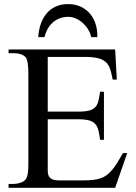

<svg xmlns="http://www.w3.org/2000/svg" viewBox="-20 -899 651 919"><path d="M531.2 0H21V-18.6H43.9Q48.3 -18.6 54.9 -19.3Q61.5 -20 69.1 -21.7Q76.7 -23.4 84 -26.4Q91.3 -29.3 96.2 -33.7Q101.1 -38.1 104.7 -43.5Q108.4 -48.8 110.8 -58.1Q113.3 -67.4 114.5 -81.5Q115.7 -95.7 115.7 -117.7V-547.4Q115.7 -579.6 112.3 -598.9Q108.9 -618.2 103 -624.5Q85.4 -644.5 43.9 -644.5H21V-662.1H531.2L539.1 -518.1H519.5Q516.1 -532.2 513.4 -545.7Q510.7 -559.1 506.1 -571.3Q501.5 -583.5 494.1 -593.5Q486.8 -603.5 473.9 -610.8Q460.9 -618.2 441.2 -622.3Q421.4 -626.5 392.1 -626.5H208.5V-364.7H354.5Q388.2 -364.7 407.5 -370.1Q426.8 -375.5 437 -387.2Q447.3 -398.9 451.4 -417Q455.6 -435.1 459 -460H477.5V-230H459Q455.6 -255.9 451.2 -274.4Q446.8 -293 436.5 -304.9Q426.3 -316.9 407.2 -322.5Q388.2 -328.1 354.5 -328.1H208.5V-80.1Q208.5 -66.9 213.1 -56.9Q217.8 -46.9 229.5 -41.3Q241.2 -35.6 264.6 -35.6H376.5Q403.3 -35.6 423.8 -37.8Q444.3 -40 460.7 -45.4Q477.1 -50.8 490 -60.3Q502.9 -69.8 515.4 -84.2Q527.8 -98.6 540.5 -118.9Q553.2 -139.2 568.8 -166.5H588.9ZM416.5 -721.2Q412.1 -741.7 401.1 -759.3Q390.1 -776.9 375 -790Q359.9 -803.2 342.3 -810.8Q324.7 -818.4 306.6 -818.4Q283.7 -818.4 264.9 -811Q246.1 -803.7 231.7 -790.5Q217.3 -777.3 207.5 -759.5Q197.8 -741.7 192.9 -721.2H163.1Q165 -753.9 174.6 -782.7Q184.1 -811.5 201.7 -833Q219.2 -854.5 245.1 -866.9Q271 -879.4 306.6 -879.4Q340.3 -879.4 366.7 -866.9Q393.1 -854.5 411.1 -833Q429.2 -811.5 438 -782.7Q446.8 -753.9 445.8 -721.2Z"/></svg>

Font: Doulos SIL
Style: Regular
Weight: 400
Designer: Walt Agee, Victor Gaultney, Peter Martin, Debbi Hosken
Foundry: SIL International
Version: Version 4.110; 2011; Maintenance release